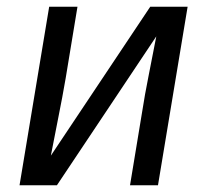

<svg xmlns="http://www.w3.org/2000/svg" viewBox="-20 -550 640 570"><path d="M38 0 126 -530H210L175 -318Q165 -260 153.5 -203Q142 -146 131 -88L426 -530H537L449 0H366L401 -212Q410 -270 421.5 -327Q433 -384 444 -442L149 0Z"/></svg>

Font: Iosevka Curly Slab Extended
Style: Italic
Weight: 400
Width: 7
Italic angle: -9°
Monospace: yes
Designer: Belleve Invis
Foundry: Belleve Invis
Version: Version 11.1.0; ttfautohint (v1.8.3)